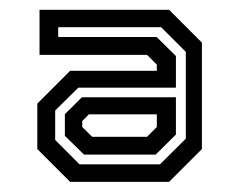

<svg xmlns="http://www.w3.org/2000/svg" viewBox="-20 -726 482 388"><path d="M121.7 -358.5 55.4 -424.8V-516.6L121.7 -582.9H296.9V-595.5L277.2 -615.1H59.9V-706.2H321.7L388 -639.9V-424.8L321.7 -358.5ZM149.8 -413.6 111.1 -451.5V-495.3L145.6 -529.5H335.5V-454.1L294.6 -413.6ZM140.7 -393.9H303.3L355.5 -445.8V-621.2L305.6 -671.1H97.6V-651.2H296.6L335.5 -612.8V-548.8H138.2L91.5 -502.7V-443.2ZM166.2 -449.6H277.2L296.9 -469.3V-495H159.7L146.2 -481.5V-469.3Z"/></svg>

Font: Tourney SemiBold
Style: Regular
Weight: 600
Version: Version 1.015